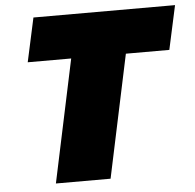

<svg xmlns="http://www.w3.org/2000/svg" viewBox="-51 -749 812 801"><g transform="rotate(-5 355.5 -349.0)"><path d="M260 -514H78L118 -698H711L671 -514H489L380 0H151Z"/></g></svg>

Font: Azeret Mono Black
Style: Italic
Weight: 900
Italic angle: -12°
Designer: Martin Vácha
Foundry: Displaay
Version: Version 1.000; Glyphs 3.0.3, build 3074